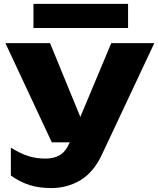

<svg xmlns="http://www.w3.org/2000/svg" viewBox="-20 -796 822 998"><path d="M36.4 116.4V-28.7Q85.1 1.8 126.5 15Q167.8 28.3 216.9 28.3Q261.2 28.3 292.1 9.5Q322.9 -9.4 342.3 -56L558.3 -571.8H782.1L509.2 8.8Q466.4 99.7 398 140.6Q329.5 181.6 247.2 181.6Q183.6 181.6 133.9 166Q84.1 150.5 36.4 116.4ZM8.1 -571.8H240.1L451.6 -56.3H249.2ZM153.9 -776H645.7V-650.4H153.9Z"/></svg>

Font: Unbounded Variable
Style: Regular
Weight: 400
Designer: Luke Prowse, Jean-Baptiste Morizot, Fátima Lázaro, Florian Runge
Foundry: NaN
Version: Version 1.600;FEAKit 1.0